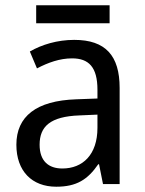

<svg xmlns="http://www.w3.org/2000/svg" viewBox="-20 -697 548 727"><path d="M395 -677H117V-609H395ZM261 -546C197 -546 138 -528 93 -502L120 -438C162 -460 206 -476 253 -476C316 -476 349 -443 349 -357V-324L269 -321C117 -316 42 -256 42 -149C42 -49 101 10 193 10C270 10 312 -17 352 -75H355L370 0H433V-364C433 -486 380 -546 261 -546ZM281 -260 349 -263V-213C349 -111 293 -59 216 -59C164 -59 130 -87 130 -149C130 -218 170 -256 281 -260Z"/></svg>

Font: Noto Sans Devanagari SemiCondensed
Style: Regular
Weight: 400
Width: 4
Designer: Jelle Bosma - Monotype Design Team
Foundry: Monotype Imaging Inc.
Version: Version 2.004